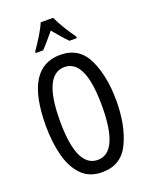

<svg xmlns="http://www.w3.org/2000/svg" viewBox="-172 -1032 881 1130"><g transform="rotate(-20 268.0 -466.5)"><path d="M489 -358Q489 -512 438.5 -618Q388 -724 269 -724Q48 -724 48 -359Q48 -258 69.5 -174Q91 -90 139.5 -40Q188 10 269 10Q388 10 438.5 -97Q489 -204 489 -358ZM136 -358Q136 -648 269 -648Q399 -648 399 -358Q399 -67 268 -67Q136 -67 136 -358ZM306 -943H228Q215 -911 190 -870.5Q165 -830 139 -793V-783H185Q202 -800 223.5 -825.5Q245 -851 267 -877Q289 -851 309.5 -827Q330 -803 350 -783H396V-793Q372 -826 346.5 -867.5Q321 -909 306 -943Z"/></g></svg>

Font: Noto Sans Display Condensed
Style: Regular
Weight: 400
Width: 3
Designer: Monotype Design Team
Foundry: Monotype Imaging Inc.
Version: Version 1.900